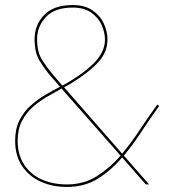

<svg xmlns="http://www.w3.org/2000/svg" viewBox="-20 -731 715 761"><path d="M183 -427Q158 -456 137.5 -489Q117 -522 117 -576Q117 -632 155 -671.5Q193 -711 268 -711Q316 -711 346.5 -690Q377 -669 391.5 -637.5Q406 -606 406 -574Q406 -524 368.5 -483.5Q331 -443 261 -400Q255 -396 248 -392.5Q241 -389 234 -385L464 -122Q501 -166 534.5 -217Q568 -268 603 -316L611 -311Q576 -263 542 -211Q508 -159 471 -114L571 0H558L464 -107Q421 -56 368 -23Q315 10 245 10Q188 10 141.5 -11Q95 -32 67.5 -73Q40 -114 40 -173Q40 -220 57 -254Q74 -288 101.5 -312.5Q129 -337 159.5 -355Q190 -373 218 -387ZM190 -435 227 -392Q235 -396 241.5 -399.5Q248 -403 254 -407Q321 -447 358.5 -487.5Q396 -528 396 -574Q396 -602 383 -631.5Q370 -661 341.5 -681Q313 -701 268 -701Q197 -701 162 -663.5Q127 -626 127 -576Q127 -524 147.5 -492.5Q168 -461 190 -435ZM50 -173Q50 -117 76 -78Q102 -39 146 -19.5Q190 0 245 0Q312 0 363.5 -32.5Q415 -65 458 -114L224 -380Q197 -365 166.5 -347.5Q136 -330 109.5 -306.5Q83 -283 66.5 -250.5Q50 -218 50 -173Z"/></svg>

Font: Jost* Hairline
Style: Regular
Weight: 100
Version: Version 3.7